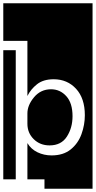

<svg xmlns="http://www.w3.org/2000/svg" viewBox="-32 -937 584 1170"><path d="M135 -352V-688H-12V-917H532V213H239V156H135V-65Q157 -28 196.5 -9Q236 10 282 10Q354 10 399 -26.5Q444 -63 464.5 -119.5Q485 -176 485 -235Q485 -338 431.5 -396Q378 -454 295 -454Q232 -454 193.5 -423.5Q155 -393 135 -352ZM64 156H-12V-631H64ZM410 -229Q410 -158 375.5 -104.5Q341 -51 270 -51Q212 -51 173.5 -89Q135 -127 135 -183V-246Q135 -296 175.5 -344.5Q216 -393 279 -393Q334 -393 372 -351Q410 -309 410 -229Z"/></svg>

Font: Zilla Slab Highlight Regular
Style: Regular
Weight: 400
Designer: Typotheque Type Foundry
Foundry: Typotheque type foundry
Version: Version 1.1; 2017; ttfautohint (v1.6)